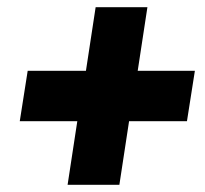

<svg xmlns="http://www.w3.org/2000/svg" viewBox="-20 -618 571 534"><path d="M363 -421H522L500 -281H339L312 -104H168L195 -281H35L57 -421H219L246 -598H390Z"/></svg>

Font: Bitter Pro Black
Style: Italic
Weight: 900
Italic angle: -9°
Designer: Sol Matas, and Bitter project Authors
Foundry: Sol Matas
Version: Version 1.010